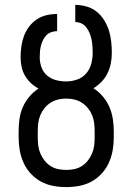

<svg xmlns="http://www.w3.org/2000/svg" viewBox="-20 -755 540 783"><path d="M250 8Q223 8 196.5 3Q170 -2 147 -14.5Q124 -27 105.5 -47Q87 -67 76 -91.5Q65 -116 60.5 -142Q56 -168 56 -195V-220Q56 -245 59.5 -270Q63 -295 73 -318Q83 -341 99.5 -360.5Q116 -380 137 -394Q120 -403 105.5 -416.5Q91 -430 81.5 -447Q72 -464 68 -483Q64 -502 64 -521Q64 -543 67 -565Q70 -587 77.5 -607.5Q85 -628 98.5 -646Q112 -664 130 -676Q148 -688 169.5 -693Q191 -698 213 -698V-628Q201 -628 189.5 -624Q178 -620 169.5 -611.5Q161 -603 155.5 -592Q150 -581 147 -569Q144 -557 143 -545Q142 -533 142 -521Q142 -501 149 -481Q156 -461 171.5 -447.5Q187 -434 207.5 -428.5Q228 -423 248 -423H250Q273 -423 294.5 -430.5Q316 -438 331 -455Q346 -472 352 -494.5Q358 -517 358 -540Q358 -553 357 -566.5Q356 -580 353.5 -593Q351 -606 346 -618.5Q341 -631 333 -642Q325 -653 313 -659Q301 -665 287 -665V-735Q310 -735 333 -728.5Q356 -722 374 -707.5Q392 -693 404.5 -673Q417 -653 424 -631Q431 -609 433.5 -586Q436 -563 436 -540Q436 -518 432 -497Q428 -476 418.5 -456.5Q409 -437 394 -421.5Q379 -406 361 -395Q382 -382 399 -362Q416 -342 426 -319Q436 -296 440 -270.5Q444 -245 444 -220V-195Q444 -168 439.5 -142Q435 -116 424 -91.5Q413 -67 394.5 -47Q376 -27 353 -14.5Q330 -2 303.5 3Q277 8 250 8ZM250 -62Q267 -62 283.5 -65.5Q300 -69 314 -78Q328 -87 338.5 -100.5Q349 -114 355.5 -129.5Q362 -145 364 -161.5Q366 -178 366 -195V-220Q366 -236 364 -253Q362 -270 355.5 -285.5Q349 -301 338.5 -314Q328 -327 314 -336Q300 -345 283.5 -349Q267 -353 250 -353Q233 -353 216.5 -349Q200 -345 186 -336Q172 -327 161.5 -314Q151 -301 144.5 -285.5Q138 -270 136 -253Q134 -236 134 -220V-195Q134 -178 136 -161.5Q138 -145 144.5 -129.5Q151 -114 161.5 -100.5Q172 -87 186 -78Q200 -69 216.5 -65.5Q233 -62 250 -62Z"/></svg>

Font: Iosevka NFM
Style: Regular
Weight: 400
Monospace: yes
Designer: Belleve Invis
Foundry: Belleve Invis
Version: Version 29.0.4; ttfautohint (v1.8.4);Nerd Fonts 3.3.0